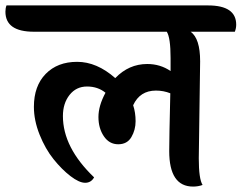

<svg xmlns="http://www.w3.org/2000/svg" viewBox="-81 -682 891 708"><path d="M657 -456 652 -98Q652 -22 666 0Q650 6 631 6Q543 6 543 -125Q543 -170 547 -338Q522 -348 494 -348Q435 -348 410 -294Q419 -267 419 -235Q419 -203 403.5 -176.5Q388 -150 355 -150Q322 -150 302 -179.5Q282 -209 282 -250.5Q282 -292 308 -340Q280 -363 240 -363Q200 -363 175.5 -332Q151 -301 151 -254Q151 -138 266 -28Q255 -8 233 -8Q211 -8 179 -32.5Q147 -57 116.5 -95Q86 -133 65 -185.5Q44 -238 44 -288Q44 -365 87.5 -409.5Q131 -454 203.5 -454Q276 -454 344 -394Q394 -446 462 -446Q510 -446 548 -420V-468Q548 -543 534 -565H44Q-61 -565 -61 -639Q-61 -652 -57 -662H686Q790 -662 790 -591Q790 -578 785 -565H622Q657 -540 657 -456Z"/></svg>

Font: Laila SemiBold
Style: Regular
Weight: 600
Designer: Hitesh Malaviya
Foundry: Indian Type Foundry
Version: Version 1.302;PS 1.0;hotconv 1.0.78;makeotf.lib2.5.61930; tt